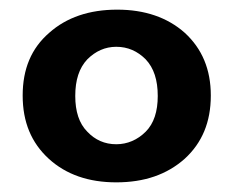

<svg xmlns="http://www.w3.org/2000/svg" viewBox="-20 -725 484 398"><path d="M27 -527C27 -527 27 -527 27 -527C27 -472 45 -429 81 -396C117 -363 164 -347 221 -347C221 -347 221 -347 221 -347C279 -347 326 -363 363 -396C399 -429 417 -472 417 -527C417 -527 417 -527 417 -527C417 -581 399 -624 363 -657C327 -689 280 -705 223 -705C223 -705 223 -705 223 -705C165 -705 118 -689 82 -657C45 -625 27 -582 27 -527ZM307 -526C307 -526 307 -526 307 -526C307 -494 299 -469 282 -452C265 -435 244 -426 221 -426C221 -426 221 -426 221 -426C197 -426 177 -435 161 -452C144 -469 136 -494 136 -526C136 -526 136 -526 136 -526C136 -559 144 -584 161 -602C178 -619 198 -628 221 -628C221 -628 221 -628 221 -628C245 -628 265 -619 282 -602C299 -584 307 -559 307 -526Z"/></svg>

Font: Girnar Poppins
Style: SemiBold
Weight: 500
Designer: Ninad Kale (Devanagari), Jonny Pinhorn (Latin)
Foundry: Indian Type Foundry
Version: ""